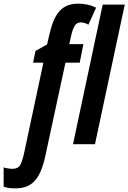

<svg xmlns="http://www.w3.org/2000/svg" viewBox="-137 -785 699 1045"><path d="M-53.2 240.2Q-69.8 240.2 -85.2 238.5Q-100.6 236.8 -117.2 231V126Q-107.9 129.4 -93.8 131.6Q-79.6 133.8 -69.8 133.8Q-36.1 133.8 -24.7 108.9Q-13.2 84 -4.9 43.9L99.1 -443.8H43L56.2 -507.8L119.1 -543L129.9 -588.9Q137.2 -622.1 147.7 -653.3Q158.2 -684.6 175.3 -710Q192.4 -735.4 219.7 -750.2Q247.1 -765.1 288.1 -765.1Q312.5 -765.1 337.4 -760Q362.3 -754.9 386.2 -743.2L344.2 -650.9Q334.5 -656.2 323.2 -659.7Q312 -663.1 303.2 -663.1Q279.8 -663.1 268.6 -643.1Q257.3 -623 250 -589.8L240.2 -544.9H316.9L296.9 -443.8H219.2L111.8 54.2Q100.6 109.9 82.3 151.9Q64 193.8 32 217Q0 240.2 -53.2 240.2ZM260.3 0 421.9 -759.8H542L379.9 0Z"/></svg>

Font: Open Sans Condensed
Style: Italic
Weight: 400
Width: 3
Italic angle: -12°
Designer: Monotype Design Team
Foundry: Monotype Imaging Inc.
Version: Version 3.000